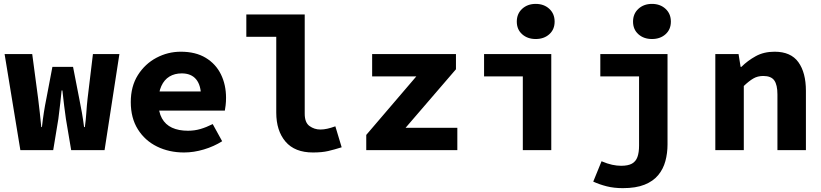

<svg xmlns="http://www.w3.org/2000/svg" viewBox="-20 -775 4240 991"><path d="M85.1 0 3.7 -496.1H146.3L176.9 -266Q181.7 -229.9 185.4 -193.4Q189.1 -156.9 193.1 -119.1H196.4Q200.6 -156.9 206.3 -193.8Q212 -230.6 219.3 -266L250.5 -430H357L389 -266Q396.3 -229.9 402.8 -193.4Q409.2 -156.9 414 -119.1H418Q423.2 -156.9 425.6 -193.4Q427.9 -229.9 432 -266L459.7 -496.1H596.3L519.7 0H347.4L320.2 -161.3Q315.7 -193.8 311.1 -229.8Q306.6 -265.8 302 -308.2H298Q294.9 -277.3 291.1 -242.8Q287.2 -208.2 281.2 -161.3L254.6 0Z M930 12Q852.7 12 790.3 -18.7Q727.9 -49.4 691.5 -107.7Q655 -165.9 655 -248.3Q655 -329.5 691.8 -387.6Q728.6 -445.7 787.6 -476.9Q846.7 -508.1 913.1 -508.1Q989.6 -508.1 1041.6 -476.7Q1093.7 -445.3 1120.2 -391.4Q1146.7 -337.6 1146.7 -270Q1146.7 -250.2 1144.6 -231.8Q1142.5 -213.4 1140.5 -204.1H764.1V-302.8H1041L1017.8 -274.7Q1017.8 -334.7 992.4 -365.5Q967 -396.2 918 -396.2Q881.7 -396.2 854.7 -380Q827.7 -363.7 812.7 -330.8Q797.6 -297.8 797.6 -248.3Q797.6 -196.9 815.8 -164.3Q833.9 -131.6 867.9 -115.9Q901.9 -100.2 950.1 -100.2Q984 -100.2 1014.4 -109.1Q1044.9 -118 1077.9 -134.6L1126.7 -46Q1084.2 -19.1 1032.3 -3.6Q980.3 12 930 12Z M1595.2 12Q1501.6 12 1453.7 -44Q1405.9 -100.1 1405.9 -194V-585.1H1251.4V-700.5H1552.8V-188Q1552.8 -142.2 1577.7 -124.4Q1602.6 -106.5 1633.4 -106.5Q1650.8 -106.5 1669.2 -110.6Q1687.6 -114.6 1710.9 -123L1743.5 -14.8Q1705.4 -2.8 1673.6 4.6Q1641.7 12 1595.2 12Z M1870.4 0V-78.6L2128.9 -380.8H1900.8V-496.1H2333.4V-417.5L2073.3 -115.3H2340.5V0Z M2678.5 0V-380.8H2478.5V-496.1H2825.4V0ZM2745.1 -573.6Q2702.7 -573.6 2675 -598.3Q2647.4 -623 2647.4 -663.4Q2647.4 -704 2675 -729.4Q2702.7 -754.9 2745.1 -754.9Q2787.6 -754.9 2815.2 -729.4Q2842.7 -704 2842.7 -663.4Q2842.7 -623 2815.2 -598.3Q2787.6 -573.6 2745.1 -573.6Z M3194.7 196.1Q3148.8 196.1 3111.3 186.6Q3073.9 177.1 3042 162.4L3084.9 57.3Q3115.2 70.3 3139.7 75.5Q3164.3 80.7 3185.8 80.7Q3221.8 80.7 3241.8 69.6Q3261.8 58.4 3270.1 35.3Q3278.5 12.1 3278.5 -23.8V-380.8H3078.5V-496.1H3425.4V-29.8Q3425.4 15.9 3414.3 56.6Q3403.3 97.4 3377.4 128.8Q3351.5 160.3 3306.9 178.2Q3262.4 196.1 3194.7 196.1ZM3345.1 -573.6Q3302.7 -573.6 3275 -598.3Q3247.4 -623 3247.4 -663.4Q3247.4 -704 3275 -729.4Q3302.7 -754.9 3345.1 -754.9Q3387.6 -754.9 3415.2 -729.4Q3442.7 -704 3442.7 -663.4Q3442.7 -623 3415.2 -598.3Q3387.6 -573.6 3345.1 -573.6Z M3672.1 0V-496.1H3792L3802.6 -429.8H3806.6Q3838.9 -462 3880.7 -485Q3922.5 -508.1 3978 -508.1Q4061.9 -508.1 4100.8 -454.1Q4139.7 -400.1 4139.7 -306.2V0H3992.7V-287.4Q3992.7 -337 3976.4 -359.9Q3960.1 -382.9 3919.5 -382.9Q3890.2 -382.9 3867.8 -369.6Q3845.4 -356.4 3819.1 -331.2V0Z"/></svg>

Font: Source Code Pro ExtraLight
Style: Regular
Weight: 200
Monospace: yes
Designer: Paul D. Hunt, Teo Tuominen
Foundry: Adobe
Version: Version 1.026;hotconv 1.1.0;makeotfexe 2.6.0